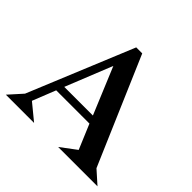

<svg xmlns="http://www.w3.org/2000/svg" viewBox="-168 -879 1062 1062"><g transform="rotate(45 363.5 -347.5)"><path d="M506 -69 445 -214H185L131 -78L226 0H5L76 -79L330 -695H377L647 -67L722 0H414ZM203 -259H427L313 -533Z"/></g></svg>

Font: Bluu Next Cyrillic
Style: Bold
Weight: 700
Designer: Igor Stepanchenko
Foundry: Igor Stepanchenko
Version: Version 1.000